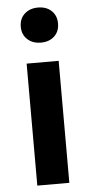

<svg xmlns="http://www.w3.org/2000/svg" viewBox="-56 -844 417 878"><g transform="rotate(-5 152.0 -405.5)"><path d="M79 0V-560H226V0ZM214.5 -672Q191 -650 153 -650Q115 -650 91 -672Q67 -694 67 -730.5Q67 -767 91 -789Q115 -811 153 -811Q191 -811 214.5 -789Q238 -767 238 -730.5Q238 -694 214.5 -672Z"/></g></svg>

Font: Swei Fan Sans CJK TC
Style: Bold
Weight: 700
Version: Version 2.130